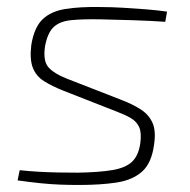

<svg xmlns="http://www.w3.org/2000/svg" viewBox="-20 -514 541 546"><path d="M264 -494Q296 -494 329.5 -492Q363 -490 395 -487.5Q427 -485 455 -481L450 -452Q406 -455 359 -456.5Q312 -458 266 -459Q213 -460 181 -456.5Q149 -453 132 -436.5Q115 -420 108 -382Q102 -341 117.5 -323Q133 -305 171 -290L325 -230Q359 -217 381.5 -202Q404 -187 414 -164Q424 -141 418 -102Q411 -50 384 -26Q357 -2 312 5Q267 12 205 12Q177 12 150.5 11Q124 10 95 7Q66 4 30 -1L36 -30Q65 -27 92 -25.5Q119 -24 146 -23.5Q173 -23 202 -23Q263 -24 300.5 -30.5Q338 -37 356 -54.5Q374 -72 379 -107Q383 -137 375.5 -153Q368 -169 351.5 -178.5Q335 -188 311 -197L158 -257Q128 -269 105.5 -283Q83 -297 73.5 -321Q64 -345 69 -386Q77 -436 101 -459Q125 -482 166 -488.5Q207 -495 264 -494Z"/></svg>

Font: Exo 2 ExtraLight
Style: Italic
Weight: 250
Italic angle: -8°
Designer: Natanael Gama
Foundry: Natanael Gama
Version: Version 2.010